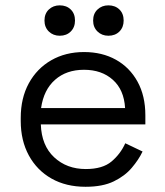

<svg xmlns="http://www.w3.org/2000/svg" viewBox="-20 -702 633 736"><path d="M308 14Q233.2 14 177.5 -17.5Q121.8 -49 90.6 -106.1Q59.5 -163.2 59.5 -238.2V-250.2Q59.5 -326 90.5 -382.8Q121.5 -439.5 176.4 -471Q231.2 -502.5 302.2 -502.5Q371.5 -502.5 424.4 -473Q477.2 -443.5 507.2 -389Q537.2 -334.5 537.2 -260V-225.2H136.5Q139.2 -144.2 187.6 -99.1Q236 -54 309 -54Q373.2 -54 407.6 -83Q442 -112 460.2 -152.8L526.5 -121.2Q511.8 -90 485.2 -58.8Q458.8 -27.5 416.2 -6.8Q373.8 14 308 14ZM137.5 -287.8H459.5Q455.5 -357.8 412.6 -396.1Q369.8 -434.5 302 -434.5Q234.5 -434.5 191 -396.1Q147.5 -357.8 137.5 -287.8ZM395.5 -565Q370.5 -565 353.8 -581.2Q337 -597.5 337 -623.2Q337 -649.8 353.8 -665.6Q370.5 -681.5 395.5 -681.5Q421.5 -681.5 437.8 -665.6Q454 -649.8 454 -623.2Q454 -597.5 437.8 -581.2Q421.5 -565 395.5 -565ZM209 -565Q184 -565 167.2 -581.2Q150.5 -597.5 150.5 -623.2Q150.5 -649.8 167.2 -665.6Q184 -681.5 209 -681.5Q235 -681.5 251.2 -665.6Q267.5 -649.8 267.5 -623.2Q267.5 -597.5 251.2 -581.2Q235 -565 209 -565Z"/></svg>

Font: Space Grotesk Variable Light
Style: Regular
Weight: 300
Designer: Florian Karsten
Foundry: Florian Karsten
Version: Version 2.000